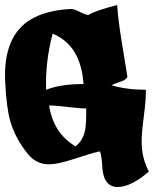

<svg xmlns="http://www.w3.org/2000/svg" viewBox="-53 -659 617 770"><path d="M544 29Q472 91 419 91Q361 91 357 7Q355 -33 348 -52Q321 -47 242 -21Q178 0 144 0Q93 0 60 -40Q8 -103 -12 -174Q-27 -226 -32 -328Q-42 -515 72 -582Q136 -619 233 -623Q244 -623 267.5 -611Q291 -599 302 -599Q325 -615 417 -639Q420 -583 436 -486L458 -351Q453 -339 432 -332Q402 -322 394 -317Q456 -299 532 -299Q533 -263 524 -194Q515 -125 515 -92Q515 -26 544 29ZM282 -322Q271 -478 158 -524Q128 -409 132 -299Q190 -322 282 -322ZM293 -224Q268 -224 218.5 -230Q169 -236 144 -236Q161 -125 250 -72Q281 -96 289 -141Q293 -164 293 -224Z"/></svg>

Font: To Be Continued
Style: Regular
Weight: 400
Version: Macromedia Fontographer 4.1.4 9/2/97